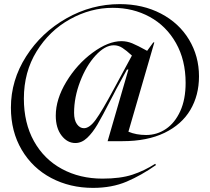

<svg xmlns="http://www.w3.org/2000/svg" viewBox="-20 -744 1019 933"><path d="M33 -221Q33 -354 107 -470Q181 -586 303 -655Q425 -724 562 -724Q674 -724 762 -678Q850 -632 898.5 -551.5Q947 -471 947 -373Q947 -281 905 -210Q863 -139 779.5 -98.5Q696 -58 575 -58H503L604 -406H597L544 -309Q539 -299 532.5 -286.5Q526 -274 518 -259Q477 -179 453.5 -139Q430 -99 403.5 -74Q377 -49 346 -49Q307 -49 279 -85.5Q251 -122 251 -182Q251 -262 302.5 -347Q354 -432 430 -488Q506 -544 570 -544Q597 -544 622.5 -533.5Q648 -523 695 -497L725 -538H730L604 -104Q642 -88 690 -88Q743 -88 786.5 -117.5Q830 -147 856 -204Q882 -261 882 -341Q882 -452 835 -535Q788 -618 707.5 -662Q627 -706 528 -706Q420 -706 320 -650.5Q220 -595 158 -494.5Q96 -394 96 -265Q96 -146 145 -58Q194 30 281 77Q368 124 478 124Q565 124 623 105Q681 86 734 52L738 58Q667 108 595.5 138.5Q524 169 432 169Q320 169 229 121Q138 73 85.5 -16Q33 -105 33 -221ZM388 -121Q415 -121 445 -162Q475 -203 534 -313L621 -474Q594 -499 574.5 -511.5Q555 -524 533 -524Q490 -524 444.5 -474.5Q399 -425 369.5 -348Q340 -271 340 -196Q340 -160 354 -140.5Q368 -121 388 -121Z"/></svg>

Font: Nyght Serif
Style: Regular
Weight: 400
Designer: Maksym Kobuzan
Version: Version 0.410